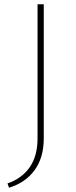

<svg xmlns="http://www.w3.org/2000/svg" viewBox="-20 -678 355 895"><path d="M155 -658H184V-33Q184 57 141 115.5Q98 174 22 197L15 177Q82 154 118.5 101.5Q155 49 155 -33Z"/></svg>

Font: Ysabeau SC Extralight
Style: Regular
Weight: 200
Designer: Christian Thalmann (Catharsis Fonts)
Version: Version 0.003